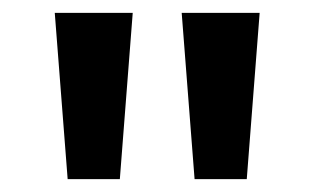

<svg xmlns="http://www.w3.org/2000/svg" viewBox="-20 -734 488 298"><path d="M186 -714H65L85 -456H166ZM383 -714H262L282 -456H363Z"/></svg>

Font: Noto Sans Arabic UI SmBd
Style: Regular
Weight: 600
Designer: Monotype Design Team, Nadine Chahine and Nizar Qandah
Foundry: Monotype Imaging Inc.
Version: Version 2.010